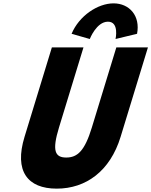

<svg xmlns="http://www.w3.org/2000/svg" viewBox="-20 -1107 900 1142"><path d="M859.9 -825H671.9L526.1 -348C483.9 -210 441 -170 374 -170C306.9 -170 288.5 -210 330.7 -348L476.5 -825H288.5L125.9 -293C63.5 -89 143.7 15 317.4 15C491.1 15 634.9 -89 697.3 -293ZM514.1 -875C514.1 -875 553.6 -978 622.1 -978C690.6 -978 667.2 -875 667.2 -875L795.2 -906C815.9 -1013 749.5 -1087 655.4 -1087C561.4 -1087 450.5 -1013 405.8 -906Z"/></svg>

Font: Hussar
Style: BdSuprConOblThree
Weight: 700
Foundry: Cannot Into Space Fonts
Version: Version 2.00